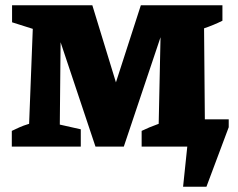

<svg xmlns="http://www.w3.org/2000/svg" viewBox="-20 -559 906 732"><path d="M852 -74 767 153H678L694 0H520V-60Q537 -68 550 -73.5Q563 -79 585 -87L592 -417L452 0H344L211 -398L208 -84L288 -66V0H25V-60Q40 -67 54 -73.5Q68 -80 91 -87L105 -449L26 -474V-539H332L422 -245L517 -539H828V-480Q794 -463 758 -451L761 -104H852Z"/></svg>

Font: Piazzolla SC ExtraBold
Style: Regular
Weight: 800
Designer: Juan Pablo del Peral
Foundry: Huerta Tipografica
Version: Version 1.330